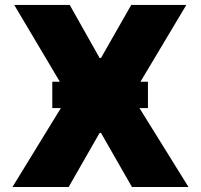

<svg xmlns="http://www.w3.org/2000/svg" viewBox="-20 -747 803 767"><path d="M258.5 -727.3 377.8 -515.6H383.5L504.3 -727.3H724.4L507.1 -363.6L733 0H507.1L383.5 -215.9H377.8L254.3 0H29.8L252.8 -363.6L36.9 -727.3ZM188.9 -315.3V-420.5H571V-315.3Z"/></svg>

Font: Inter UI Black
Style: Regular
Weight: 900
Designer: Rasmus Andersson
Foundry: rsms
Version: 3.2;8d6f07862